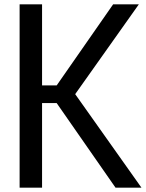

<svg xmlns="http://www.w3.org/2000/svg" viewBox="-20 -861 669 881"><path d="M70 0V-841H173V-469H240L499 -841H617L325 -429L629 0H510L240 -388H173V0Z"/></svg>

Font: Matangi SemiBold
Style: Regular
Weight: 600
Designer: Prashant Pant
Foundry: The Graphic Ant
Version: Version 3.002